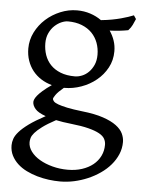

<svg xmlns="http://www.w3.org/2000/svg" viewBox="-52 -511 592 796"><g transform="rotate(5 244.0 -112.5)"><path d="M336.9 -293Q336.9 -318.8 328.4 -342Q319.8 -365.2 303 -382.6Q286.1 -399.9 261 -409.9Q235.8 -419.9 203.1 -419.9Q190.9 -419.9 176 -413.6Q161.1 -407.2 147.9 -395Q134.8 -382.8 126 -364.3Q117.2 -345.7 117.2 -321.8Q117.2 -295.9 125.2 -272.7Q133.3 -249.5 149.7 -232.4Q166 -215.3 191.2 -205.3Q216.3 -195.3 251 -195.3Q265.1 -195.3 280.5 -201.4Q295.9 -207.5 308.3 -220Q320.8 -232.4 328.9 -250.5Q336.9 -268.6 336.9 -293ZM252.9 2Q234.4 0 218.8 -2.4Q203.1 -4.9 189.5 -7.8Q154.3 11.2 134 26.4Q113.8 41.5 103.5 53.5Q93.3 65.4 90.6 75.2Q87.9 85 87.9 92.8Q87.9 113.3 101.6 131.6Q115.2 149.9 138.2 163.3Q161.1 176.8 191.4 184.8Q221.7 192.9 254.9 192.9Q287.6 192.9 314.5 184.1Q341.3 175.3 360.4 159.9Q379.4 144.5 389.9 123.3Q400.4 102.1 400.4 76.7Q400.4 63 394 51.5Q387.7 40 371.1 30.8Q354.5 21.5 325.9 14.2Q297.4 6.8 252.9 2ZM405.3 -313Q405.3 -275.4 388.4 -244.4Q371.6 -213.4 344.2 -191.2Q316.9 -168.9 282.2 -156.5Q247.6 -144 211.9 -144H210Q186.5 -124.5 177.7 -111.6Q168.9 -98.6 168.9 -95.7Q168.9 -89.8 174.1 -84.2Q179.2 -78.6 193.1 -73.5Q207 -68.4 231.4 -63.2Q255.9 -58.1 293.9 -53.7Q347.2 -47.9 381.8 -36.1Q416.5 -24.4 437 -9Q457.5 6.3 465.6 23.9Q473.6 41.5 473.6 58.6Q473.6 85.4 463.4 109.6Q453.1 133.8 435.5 154.3Q418 174.8 394 191.4Q370.1 208 342.8 219.7Q315.4 231.4 286.1 237.8Q256.8 244.1 228 244.1Q205.1 244.1 180.7 241Q156.2 237.8 132.3 231Q108.4 224.1 87.2 213.6Q65.9 203.1 49.8 188.2Q33.7 173.3 24.2 154.5Q14.6 135.7 14.6 111.8Q14.6 99.1 19.3 85.2Q23.9 71.3 38.1 55.2Q52.2 39.1 77.6 20.5Q103 2 145 -20.5Q113.3 -31.7 101.1 -45.9Q88.9 -60.1 88.9 -74.7Q88.9 -78.6 91.3 -85.2Q93.8 -91.8 101.3 -101.3Q108.9 -110.8 122.8 -123Q136.7 -135.3 159.2 -150.9Q134.3 -157.7 114 -170.7Q93.8 -183.6 79.3 -201.9Q64.9 -220.2 56.9 -243.4Q48.8 -266.6 48.8 -293.9Q48.8 -329.6 64.9 -361.6Q81.1 -393.6 107.4 -417.2Q133.8 -440.9 167.5 -454.8Q201.2 -468.8 236.8 -468.8Q266.1 -468.8 291.7 -460.4Q317.4 -452.1 338.4 -437Q363.8 -439.5 384.3 -443.4Q404.8 -447.3 421.1 -451.7Q437.5 -456.1 450.2 -460.4Q462.9 -464.8 473.1 -468.8L482.9 -454.1Q477.1 -440.4 471.7 -429Q466.3 -417.5 455.1 -405.3Q436.5 -401.9 418.7 -399.9Q400.9 -397.9 378.4 -397Q391.1 -378.4 398.2 -357.4Q405.3 -336.4 405.3 -313Z"/></g></svg>

Font: Noto Serif Devanagari
Style: Regular
Weight: 400
Designer: Monotype Design Team
Foundry: Monotype Imaging Inc.
Version: Version 1.01